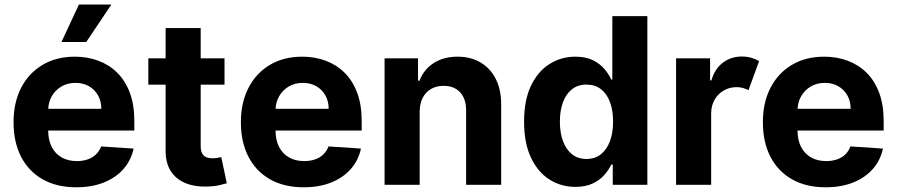

<svg xmlns="http://www.w3.org/2000/svg" viewBox="-20 -797 3869 828"><path d="M308.9 10.7Q224.8 10.7 164.2 -23.6Q103.7 -57.9 71 -120.9Q38.4 -183.9 38.4 -270.2Q38.4 -354.4 71 -418Q103.7 -481.5 163.2 -517Q222.7 -552.6 302.9 -552.6Q356.9 -552.6 403.6 -535.3Q450.3 -518.1 485.3 -483.7Q520.2 -449.2 539.8 -397.2Q559.3 -345.2 559.3 -275.6V-234H98.7V-327.8H416.9Q416.9 -360.4 402.7 -385.7Q388.5 -410.9 363.5 -425.2Q338.4 -439.6 305.4 -439.6Q271 -439.6 244.5 -423.8Q218 -408 203.1 -381.6Q188.2 -355.1 187.9 -322.8V-233.7Q187.9 -193.2 202.9 -163.7Q218 -134.2 245.7 -118.3Q273.4 -102.3 311.4 -102.3Q336.6 -102.3 357.6 -109.4Q378.6 -116.5 393.5 -130.7Q408.4 -144.9 416.2 -165.5L556.1 -156.2Q545.5 -105.8 512.6 -68.4Q479.8 -30.9 428.1 -10.1Q376.4 10.7 308.9 10.7ZM245 -615.8 320.3 -777.3H460.2L351.9 -615.8Z M948.2 -545.5V-431.8H619.7V-545.5ZM694.2 -676.1H845.5V-167.6Q845.5 -146.7 851.9 -135.1Q858.3 -123.6 869.9 -119Q881.4 -114.3 896.7 -114.3Q907.3 -114.3 918 -116.3Q928.6 -118.3 934.3 -119.3L958.1 -6.7Q946.7 -3.2 926.1 1.6Q905.5 6.4 876.1 7.5Q821.4 9.6 780.4 -7.1Q739.3 -23.8 716.6 -58.9Q693.9 -94.1 694.2 -147.7Z M1289.4 10.7Q1205.3 10.7 1144.7 -23.6Q1084.2 -57.9 1051.5 -120.9Q1018.8 -183.9 1018.8 -270.2Q1018.8 -354.4 1051.5 -418Q1084.2 -481.5 1143.6 -517Q1203.1 -552.6 1283.4 -552.6Q1337.4 -552.6 1384.1 -535.3Q1430.8 -518.1 1465.7 -483.7Q1500.7 -449.2 1520.2 -397.2Q1539.8 -345.2 1539.8 -275.6V-234H1079.2V-327.8H1397.4Q1397.4 -360.4 1383.2 -385.7Q1369 -410.9 1343.9 -425.2Q1318.9 -439.6 1285.9 -439.6Q1251.4 -439.6 1225 -423.8Q1198.5 -408 1183.6 -381.6Q1168.7 -355.1 1168.3 -322.8V-233.7Q1168.3 -193.2 1183.4 -163.7Q1198.5 -134.2 1226.2 -118.3Q1253.9 -102.3 1291.9 -102.3Q1317.1 -102.3 1338.1 -109.4Q1359 -116.5 1373.9 -130.7Q1388.8 -144.9 1396.7 -165.5L1536.6 -156.2Q1525.9 -105.8 1493.1 -68.4Q1460.2 -30.9 1408.6 -10.1Q1356.9 10.7 1289.4 10.7Z M1789.8 -315.3V0H1638.5V-545.5H1782.7V-449.2H1789.1Q1807.2 -496.8 1849.8 -524.7Q1892.4 -552.6 1953.1 -552.6Q2009.9 -552.6 2052.2 -527.7Q2094.5 -502.8 2117.9 -456.9Q2141.3 -410.9 2141.3 -347.3V0H1990.1V-320.3Q1990.4 -370.4 1964.5 -398.6Q1938.6 -426.8 1893.1 -426.8Q1862.6 -426.8 1839.3 -413.7Q1816.1 -400.6 1803.1 -375.5Q1790.1 -350.5 1789.8 -315.3Z M2461.3 8.9Q2399.1 8.9 2348.9 -23.3Q2298.7 -55.4 2269.4 -118.1Q2240.1 -180.8 2240.1 -272Q2240.1 -365.8 2270.2 -428.1Q2300.4 -490.4 2350.7 -521.5Q2400.9 -552.6 2460.9 -552.6Q2506.7 -552.6 2537.5 -537.1Q2568.2 -521.7 2587.2 -498.8Q2606.2 -475.9 2616.1 -453.8H2620.7V-727.3H2771.7V0H2622.5V-87.4H2616.1Q2605.5 -64.6 2586.1 -42.4Q2566.8 -20.2 2536 -5.7Q2505.3 8.9 2461.3 8.9ZM2509.2 -111.5Q2545.8 -111.5 2571.2 -131.6Q2596.6 -151.6 2610.3 -187.9Q2623.9 -224.1 2623.9 -272.7Q2623.9 -321.4 2610.4 -357.2Q2596.9 -393.1 2571.4 -412.6Q2545.8 -432.2 2509.2 -432.2Q2471.9 -432.2 2446.4 -411.9Q2420.8 -391.7 2407.7 -355.8Q2394.5 -320 2394.5 -272.7Q2394.5 -225.1 2407.8 -188.7Q2421.2 -152.3 2446.6 -131.9Q2471.9 -111.5 2509.2 -111.5Z M2895.6 0V-545.5H3042.3V-450.3H3047.9Q3062.9 -501.1 3098 -527.2Q3133.2 -553.3 3179 -553.3Q3201 -553.3 3219.8 -547.9Q3238.6 -542.6 3253.6 -533.4L3208.1 -408.4Q3197.4 -413.7 3184.8 -417.4Q3172.2 -421.2 3156.6 -421.2Q3126.1 -421.2 3101.2 -406.8Q3076.3 -392.4 3061.8 -367.2Q3047.2 -342 3046.9 -308.6V0Z M3540.5 10.7Q3456.3 10.7 3395.8 -23.6Q3335.2 -57.9 3302.6 -120.9Q3269.9 -183.9 3269.9 -270.2Q3269.9 -354.4 3302.6 -418Q3335.2 -481.5 3394.7 -517Q3454.2 -552.6 3534.4 -552.6Q3588.4 -552.6 3635.1 -535.3Q3681.8 -518.1 3716.8 -483.7Q3751.8 -449.2 3771.3 -397.2Q3790.8 -345.2 3790.8 -275.6V-234H3330.3V-327.8H3648.4Q3648.4 -360.4 3634.2 -385.7Q3620 -410.9 3595 -425.2Q3570 -439.6 3536.9 -439.6Q3502.5 -439.6 3476 -423.8Q3449.6 -408 3434.7 -381.6Q3419.7 -355.1 3419.4 -322.8V-233.7Q3419.4 -193.2 3434.5 -163.7Q3449.6 -134.2 3477.3 -118.3Q3505 -102.3 3543 -102.3Q3568.2 -102.3 3589.1 -109.4Q3610.1 -116.5 3625 -130.7Q3639.9 -144.9 3647.7 -165.5L3787.6 -156.2Q3777 -105.8 3744.1 -68.4Q3711.3 -30.9 3659.6 -10.1Q3608 10.7 3540.5 10.7Z"/></svg>

Font: InterMG
Style: Bold
Weight: 700
Designer: Rasmus Andersson
Foundry: rsms
Version: Version 3.019;December 26, 2023;FontCreator 15.0.0.2955 64-b